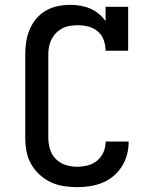

<svg xmlns="http://www.w3.org/2000/svg" viewBox="-20 -763 640 791"><path d="M297 8Q269 8 241 3.5Q213 -1 188 -13Q163 -25 142 -44.5Q121 -64 107.5 -88.5Q94 -113 89 -140.5Q84 -168 84 -196V-539Q84 -565 88 -591Q92 -617 102 -641Q112 -665 129 -685.5Q146 -706 168.5 -719Q191 -732 217 -737.5Q243 -743 269 -743Q290 -743 311 -739.5Q332 -736 351 -728Q370 -720 386.5 -706.5Q403 -693 415 -676V-735H508V-554H415Q415 -576 407.5 -597.5Q400 -619 383 -633.5Q366 -648 344.5 -653.5Q323 -659 301 -659Q284 -659 268 -656.5Q252 -654 237.5 -646.5Q223 -639 211.5 -627.5Q200 -616 192.5 -601.5Q185 -587 182 -571Q179 -555 179 -539V-196Q179 -172 186 -148.5Q193 -125 210 -108Q227 -91 250 -83.5Q273 -76 297 -76Q319 -76 341 -81.5Q363 -87 380 -101Q397 -115 406 -135.5Q415 -156 415 -178Q415 -179 415 -179Q415 -179 415 -180H510Q510 -179 510 -178.5Q510 -178 510 -177Q510 -151 503 -125Q496 -99 481.5 -76.5Q467 -54 446.5 -37Q426 -20 401.5 -10Q377 0 350.5 4Q324 8 297 8Z"/></svg>

Font: Iosevka Curly Slab MdEx
Style: Regular
Weight: 500
Width: 7
Monospace: yes
Designer: Belleve Invis
Foundry: Belleve Invis
Version: Version 11.1.0; ttfautohint (v1.8.3)